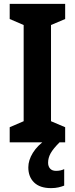

<svg xmlns="http://www.w3.org/2000/svg" viewBox="-20 -734 385 990"><path d="M316 0H30V-78L102 -109V-605L30 -636V-714H316V-636L243 -605V-109L316 -78ZM228 105Q228 124 238.5 135.5Q249 147 269 147Q282 147 292.5 144.5Q303 142 311 138V223Q299 228 282 232Q265 236 243 236Q186 236 156 207Q126 178 126 129Q126 92 149.5 54Q173 16 219 -16L287 0Q254 33 241 56.5Q228 80 228 105Z"/></svg>

Font: Noto Sans Condensed
Style: Bold
Weight: 700
Width: 3
Designer: Monotype Design Team
Foundry: Monotype Imaging Inc.
Version: Version 2.013; ttfautohint (v1.8.4.7-5d5b)